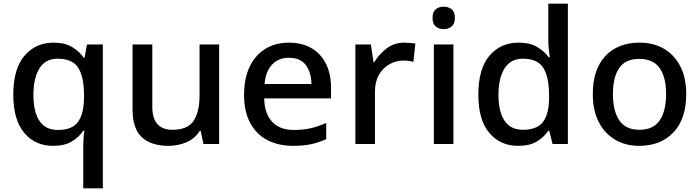

<svg xmlns="http://www.w3.org/2000/svg" viewBox="-20 -873 3788 1040"><path d="M431 -82Q431 -101 432.5 -124Q434 -147 437 -165H431Q408 -130 368.5 -106.5Q329 -83 267 -83Q171 -83 111.5 -153Q52 -223 52 -361Q52 -500 112.5 -571Q173 -642 270 -642Q332 -642 371 -618Q410 -594 434 -560H438L451 -632H537V147H431ZM294 -169Q370 -169 402 -212Q434 -255 435 -342V-360Q435 -456 404 -505.5Q373 -555 292 -555Q226 -555 193.5 -502.5Q161 -450 161 -359Q161 -268 193.5 -218.5Q226 -169 294 -169Z M1167 -632V-93H1082L1067 -164H1062Q1036 -122 990 -102.5Q944 -83 893 -83Q798 -83 748 -130Q698 -177 698 -279V-632H805V-295Q805 -170 914 -170Q997 -170 1029 -219Q1061 -268 1061 -359V-632Z M1545 -642Q1651 -642 1712 -576.5Q1773 -511 1773 -398V-340H1411Q1413 -257 1454.5 -213Q1496 -169 1571 -169Q1623 -169 1663.5 -178.5Q1704 -188 1747 -207V-119Q1706 -101 1665 -92Q1624 -83 1567 -83Q1488 -83 1428.5 -114Q1369 -145 1335.5 -206.5Q1302 -268 1302 -358Q1302 -449 1332.5 -512Q1363 -575 1417.5 -608.5Q1472 -642 1545 -642ZM1545 -560Q1488 -560 1453.5 -523Q1419 -486 1413 -418H1667Q1666 -481 1636.5 -520.5Q1607 -560 1545 -560Z M2171 -642Q2185 -642 2201.5 -640.5Q2218 -639 2230 -637L2219 -538Q2193 -545 2165 -545Q2125 -545 2089.5 -525Q2054 -505 2032.5 -467.5Q2011 -430 2011 -377V-93H1905V-632H1989L2003 -536H2007Q2033 -579 2074 -610.5Q2115 -642 2171 -642Z M2384 -837Q2408 -837 2426 -823Q2444 -809 2444 -776Q2444 -744 2426 -729.5Q2408 -715 2384 -715Q2358 -715 2340.5 -729.5Q2323 -744 2323 -776Q2323 -809 2340.5 -823Q2358 -837 2384 -837ZM2436 -632V-93H2330V-632Z M2787 -83Q2690 -83 2630.5 -153Q2571 -223 2571 -361Q2571 -500 2631 -571Q2691 -642 2789 -642Q2850 -642 2889 -619Q2928 -596 2952 -563H2958Q2956 -576 2953 -603Q2950 -630 2950 -651V-853H3056V-93H2973L2955 -165H2950Q2927 -130 2888 -106.5Q2849 -83 2787 -83ZM2812 -170Q2890 -170 2922 -213.5Q2954 -257 2954 -344V-360Q2954 -454 2923.5 -504.5Q2893 -555 2811 -555Q2746 -555 2713 -502.5Q2680 -450 2680 -359Q2680 -268 2713 -219Q2746 -170 2812 -170Z M3697 -363Q3697 -229 3628 -156Q3559 -83 3442 -83Q3369 -83 3312.5 -116Q3256 -149 3223.5 -211.5Q3191 -274 3191 -363Q3191 -497 3259 -569.5Q3327 -642 3445 -642Q3519 -642 3575.5 -609.5Q3632 -577 3664.5 -515Q3697 -453 3697 -363ZM3300 -363Q3300 -272 3334.5 -221Q3369 -170 3444 -170Q3519 -170 3553.5 -221Q3588 -272 3588 -363Q3588 -455 3553 -504.5Q3518 -554 3443 -554Q3368 -554 3334 -504.5Q3300 -455 3300 -363Z"/></svg>

Font: Noto Sans Kannada UI Medium
Style: Regular
Weight: 500
Designer: Jelle Bosma - Monotype Design Team
Foundry: Monotype Imaging Inc.
Version: Version 2.005; ttfautohint (v1.8.4.7-5d5b)